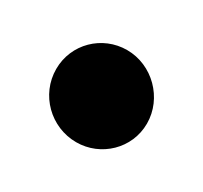

<svg xmlns="http://www.w3.org/2000/svg" viewBox="-56 -31 337 319"><g transform="rotate(30 112.5 128.5)"><path d="M25 127C25 176.2 65.4 216 114.5 216C161.5 216 201 178.5 201 130.5C201 81.9 160.2 41 111.5 41C64 41 25 78.8 25 127Z"/></g></svg>

Font: Smoothie
Style: Bd
Weight: 700
Foundry: Cannot Into Space Fonts
Version: Version 0.8